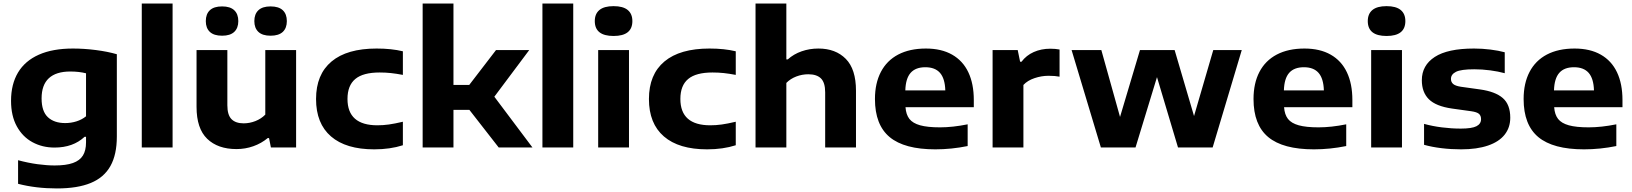

<svg xmlns="http://www.w3.org/2000/svg" viewBox="-20 -828 9165 1078"><path d="M81.5 204V71.5Q137 86.5 190 93.8Q243 101 287 101Q351 101 389.5 87.2Q428 73.5 445.5 45.2Q463 17 463 -28.5V-60H455Q390.5 0.5 286 0.5Q218 0.5 162.5 -29.5Q107 -59.5 74.5 -118.5Q42 -177.5 42 -262Q42 -355 81.2 -420.8Q120.5 -486.5 198.2 -521Q276 -555.5 389.5 -555.5Q452 -555.5 518.2 -547Q584.5 -538.5 636 -523.5V-61.5Q636 40 600 104.2Q564 168.5 489.8 199.2Q415.5 230 299.5 230Q181.5 230 81.5 204ZM463 -175V-416.5Q424 -426.5 374.5 -426.5Q295 -426.5 254.2 -388.8Q213.5 -351 213.5 -275.5Q213.5 -203 248.8 -170Q284 -137 346.5 -137Q378.5 -137 409 -146.5Q439.5 -156 463 -175Z M776 0V-808H949V0Z M1083.5 -228V-547H1256.5V-237Q1256.5 -182.5 1279.8 -159Q1303 -135.5 1348 -135.5Q1381.5 -135.5 1414 -148.2Q1446.5 -161 1469.5 -184.5V-547H1642.5V0H1501L1490.5 -53H1483.5Q1447.5 -23 1402.2 -7Q1357 9 1308 9Q1203 9 1143.2 -48.8Q1083.5 -106.5 1083.5 -228ZM1135.5 -709.5Q1135.5 -749 1158.2 -770.5Q1181 -792 1227 -792Q1272.5 -792 1295.2 -770.5Q1318 -749 1318 -709.5Q1318 -670.5 1295.2 -649Q1272.5 -627.5 1227 -627.5Q1181 -627.5 1158.2 -649Q1135.5 -670.5 1135.5 -709.5ZM1408 -709.5Q1408 -749 1430.8 -770.5Q1453.5 -792 1499 -792Q1545 -792 1567.8 -770.5Q1590.5 -749 1590.5 -709.5Q1590.5 -670.5 1567.8 -649Q1545 -627.5 1499 -627.5Q1453.5 -627.5 1430.8 -649Q1408 -670.5 1408 -709.5Z M1754.5 -272Q1754.5 -410 1841.5 -482.8Q1928.5 -555.5 2094.5 -555.5Q2178 -555.5 2242 -540V-407.5Q2205 -414.5 2174.5 -417.8Q2144 -421 2111.5 -421Q2018.5 -421 1974.8 -384.5Q1931 -348 1931 -272.5Q1931 -124.5 2099 -124.5Q2131 -124.5 2163.2 -129Q2195.5 -133.5 2242 -144.5V-12.5Q2170.5 10.5 2081 10.5Q1922.5 10.5 1838.5 -62Q1754.5 -134.5 1754.5 -272Z M2780 0 2615.5 -211H2526V0H2353V-808H2526V-351H2614.5L2765 -547H2951.5L2755.5 -285L2969.5 0Z M3025.5 0V-808H3198.5V0Z M3338.5 0V-547H3511.5V0ZM3319.5 -709.5Q3319.5 -750.5 3345.8 -772Q3372 -793.5 3425 -793.5Q3478 -793.5 3504.2 -772Q3530.5 -750.5 3530.5 -709.5Q3530.5 -626 3425 -626Q3319.5 -626 3319.5 -709.5Z M3623.5 -272Q3623.5 -410 3710.5 -482.8Q3797.5 -555.5 3963.5 -555.5Q4047 -555.5 4111 -540V-407.5Q4074 -414.5 4043.5 -417.8Q4013 -421 3980.5 -421Q3887.5 -421 3843.8 -384.5Q3800 -348 3800 -272.5Q3800 -124.5 3968 -124.5Q4000 -124.5 4032.2 -129Q4064.5 -133.5 4111 -144.5V-12.5Q4039.5 10.5 3950 10.5Q3791.5 10.5 3707.5 -62Q3623.5 -134.5 3623.5 -272Z M4222 -808H4395V-494.5H4403Q4436.5 -524.5 4481 -540Q4525.5 -555.5 4575 -555.5Q4671.5 -555.5 4728.8 -497.5Q4786 -439.5 4786 -319V0H4613V-309.5Q4613 -364.5 4589.2 -387.8Q4565.5 -411 4518.5 -411Q4483.5 -411 4450.8 -398.5Q4418 -386 4395 -362.5V0H4222Z M5447.5 -226H5064Q5067 -184.5 5086 -160.2Q5105 -136 5146.2 -124.5Q5187.5 -113 5258 -113Q5329 -113 5413 -130V-8Q5322 10.5 5231.5 10.5Q5058 10.5 4975.2 -58.2Q4892.5 -127 4892.5 -272Q4892.5 -360.5 4925.8 -424.2Q4959 -488 5023.2 -521.8Q5087.5 -555.5 5178.5 -555.5Q5265.5 -555.5 5325.8 -521.2Q5386 -487 5416.8 -422.2Q5447.5 -357.5 5447.5 -266.5ZM5063 -320.5H5287.5Q5285.5 -387 5257.8 -418.8Q5230 -450.5 5175.5 -450.5Q5120.5 -450.5 5092.8 -419Q5065 -387.5 5063 -320.5Z M5553 -547H5694L5707.5 -481.5H5715.5Q5742 -517 5784 -535.8Q5826 -554.5 5877 -554.5Q5905.5 -554.5 5929 -550V-397.5Q5904.5 -402.5 5867 -402.5Q5827.5 -402.5 5788.2 -389.2Q5749 -376 5726 -351V0H5553Z M6792 -547H6952L6788.5 0H6594L6476 -395L6355.5 0H6161L5996.5 -547H6163.5L6268.5 -171.5L6380.5 -547H6575L6684 -176.5Z M7573 -226H7189.5Q7192.5 -184.5 7211.5 -160.2Q7230.5 -136 7271.8 -124.5Q7313 -113 7383.5 -113Q7454.5 -113 7538.5 -130V-8Q7447.5 10.5 7357 10.5Q7183.5 10.5 7100.8 -58.2Q7018 -127 7018 -272Q7018 -360.5 7051.2 -424.2Q7084.5 -488 7148.8 -521.8Q7213 -555.5 7304 -555.5Q7391 -555.5 7451.2 -521.2Q7511.5 -487 7542.2 -422.2Q7573 -357.5 7573 -266.5ZM7188.5 -320.5H7413Q7411 -387 7383.2 -418.8Q7355.5 -450.5 7301 -450.5Q7246 -450.5 7218.2 -419Q7190.5 -387.5 7188.5 -320.5Z M7678.5 0V-547H7851.5V0ZM7659.5 -709.5Q7659.5 -750.5 7685.8 -772Q7712 -793.5 7765 -793.5Q7818 -793.5 7844.2 -772Q7870.5 -750.5 7870.5 -709.5Q7870.5 -626 7765 -626Q7659.5 -626 7659.5 -709.5Z M7975.5 -15V-132.5Q8022.5 -119.5 8075.8 -112.8Q8129 -106 8182 -106Q8243.5 -106 8269.5 -119.2Q8295.5 -132.5 8295.5 -159Q8295.5 -178.5 8283.8 -188.8Q8272 -199 8240 -203.5L8132.5 -218.5Q8042 -231.5 8002.5 -270.8Q7963 -310 7963 -377.5Q7963 -461 8035.5 -508.2Q8108 -555.5 8256 -555.5Q8301.5 -555.5 8347.8 -549.8Q8394 -544 8428.5 -534.5V-417Q8392 -427 8346.8 -433Q8301.5 -439 8257.5 -439Q8183 -439 8154.8 -424.8Q8126.5 -410.5 8126.5 -385Q8126.5 -367.5 8138.5 -356.8Q8150.5 -346 8181.5 -341L8289 -326Q8375.5 -314 8417.5 -277.5Q8459.5 -241 8459.5 -167Q8459.5 -112 8428 -72Q8396.5 -32 8334.5 -10.8Q8272.5 10.5 8183.5 10.5Q8127 10.5 8073.5 4Q8020 -2.5 7975.5 -15Z M9089.5 -226H8706Q8709 -184.5 8728 -160.2Q8747 -136 8788.2 -124.5Q8829.5 -113 8900 -113Q8971 -113 9055 -130V-8Q8964 10.5 8873.5 10.5Q8700 10.5 8617.2 -58.2Q8534.5 -127 8534.5 -272Q8534.5 -360.5 8567.8 -424.2Q8601 -488 8665.2 -521.8Q8729.5 -555.5 8820.5 -555.5Q8907.5 -555.5 8967.8 -521.2Q9028 -487 9058.8 -422.2Q9089.5 -357.5 9089.5 -266.5ZM8705 -320.5H8929.5Q8927.5 -387 8899.8 -418.8Q8872 -450.5 8817.5 -450.5Q8762.5 -450.5 8734.8 -419Q8707 -387.5 8705 -320.5Z"/></svg>

Font: Encode Sans Expanded
Style: Bold
Weight: 700
Width: 7
Designer: Multiple Designers
Foundry: Impallari Type
Version: Version 2.000